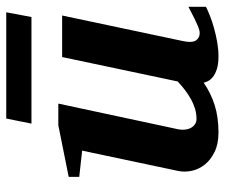

<svg xmlns="http://www.w3.org/2000/svg" viewBox="-72 -634 719 614"><g transform="rotate(-90 287.0 -327.5)"><path d="M571.8 -27.8Q561.5 -22.5 543.7 -15.4Q525.9 -8.3 504.2 -2.2Q482.4 3.9 459 8.1Q435.5 12.2 414.1 12.2Q388.2 12.2 372.1 6.8Q356 1.5 346.9 -6.1Q337.9 -13.7 334 -21.7Q330.1 -29.8 329.1 -35.2Q295.9 -12.2 257.3 0Q218.8 12.2 169.9 12.2Q132.8 12.2 107.2 -0.5Q81.5 -13.2 66.7 -32.2Q51.8 -51.3 47.1 -74Q42.5 -96.7 46.9 -117.2L111.8 -423.8L27.8 -433.1V-466.8L192.9 -500H262.2L180.2 -117.2Q177.7 -105.5 179 -94.7Q180.2 -84 184.6 -75.9Q189 -67.9 196.3 -63Q203.6 -58.1 212.9 -58.1Q229.5 -58.1 245.4 -62.7Q261.2 -67.4 276.1 -75.7Q291 -84 305.2 -94.7Q319.3 -105.5 333 -118.2L411.1 -487.8H543.9L461.9 -100.1Q456.1 -72.3 464.1 -60.1Q472.2 -47.9 487.8 -47.9Q491.7 -47.9 496.8 -49.1Q502 -50.3 511 -54Q520 -57.6 534.4 -64.7Q548.8 -71.8 571.8 -84ZM539.1 -585.9H198.2L214.4 -666.5H554.2Z"/></g></svg>

Font: Charis SIL Afr
Style: Bold Italic
Weight: 700
Italic angle: -11°
Foundry: SIL International
Version: Version 5.000